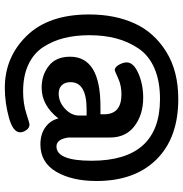

<svg xmlns="http://www.w3.org/2000/svg" viewBox="-2 -608 742 777"><g transform="rotate(90 368.5 -219.0)"><path d="M38 -209Q38 -313 74 -392.5Q110 -472 188.5 -521Q267 -570 380 -570Q537 -570 624.5 -482Q712 -394 712 -239Q712 -140 674.5 -76Q637 -12 564 -12Q522 -12 494 -32.5Q466 -53 459 -85Q406 -17 334 -17Q283 -17 246 -46Q209 -75 209 -132Q209 -255 410 -255H442V-270Q442 -340 361 -340Q325 -340 296 -326.5Q267 -313 263 -313Q251 -313 241.5 -330Q232 -347 232 -361Q232 -389 276.5 -408.5Q321 -428 375 -428Q443 -428 489.5 -393Q536 -358 536 -294V-125Q543 -77 572 -77Q630 -77 630 -219Q630 -496 380 -496Q308 -496 256 -473.5Q204 -451 176 -409.5Q148 -368 135 -319Q122 -270 122 -210Q122 -154 133.5 -108Q145 -62 170 -23.5Q195 15 240.5 36.5Q286 58 350 58Q398 58 438.5 45Q479 32 483 32Q497 32 506 45Q515 58 515 70Q515 99 455 115.5Q395 132 335 132Q211 132 124.5 43.5Q38 -45 38 -209ZM312 -134Q312 -111 324.5 -98.5Q337 -86 358 -86Q392 -86 419.5 -111.5Q447 -137 447 -168V-199H422Q312 -199 312 -134Z"/></g></svg>

Font: Terminal Dosis
Style: Bold
Weight: 700
Designer: EdgarTolentino, PabloImpallari, IginoMarini
Foundry: EdgarTolentino, PabloImpallari, IginoMarini
Version: Version 1.006